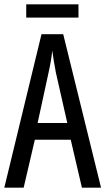

<svg xmlns="http://www.w3.org/2000/svg" viewBox="-20 -873 490 893"><path d="M345 -853H102V-791H345ZM361 0H450L274 -714H173L0 0H90L142 -223H309ZM240 -535 293 -301H155L206 -536C214 -571 220 -607 223 -638C227 -607 233 -572 240 -535Z"/></svg>

Font: Noto Sans Gujarati ExtraCondensed
Style: Regular
Weight: 400
Width: 2
Designer: Jelle Bosma - Monotype Design Team, Universal Thirst
Foundry: Monotype Imaging Inc.
Version: Version 2.106